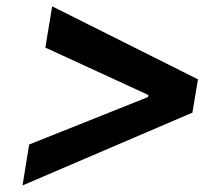

<svg xmlns="http://www.w3.org/2000/svg" viewBox="-20 -584 688 591"><path d="M572.3 -237.3 49.3 -13.2 69.8 -139.2 435.5 -285.2 437 -291.5 119.6 -437.5 140.6 -564.5 589.4 -339.8Z"/></svg>

Font: Inter Display Semi Bold
Style: Italic
Weight: 600
Italic angle: -9.39999°
Designer: Rasmus Andersson
Foundry: rsms
Version: Version 4.000;git-4fc901f